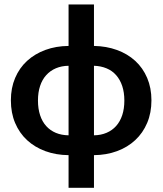

<svg xmlns="http://www.w3.org/2000/svg" viewBox="-20 -703 744 879"><path d="M29.8 0ZM410.2 -682.6V-492.7Q467.3 -491.7 515.6 -474.1Q564 -456.5 599.1 -424.3Q634.3 -392.1 653.8 -346.2Q673.3 -300.3 673.3 -243.7Q673.3 -186.5 653.8 -140.4Q634.3 -94.2 599.1 -61.5Q564 -28.8 515.6 -11Q467.3 6.8 410.2 7.3V156.7H293.9V7.3Q236.3 6.8 187.7 -11Q139.2 -28.8 104 -61.3Q68.8 -93.8 49.3 -139.9Q29.8 -186 29.8 -243.7Q29.8 -300.3 49.3 -346.2Q68.8 -392.1 104 -424.3Q139.2 -456.5 187.7 -474.4Q236.3 -492.2 293.9 -492.7V-682.6ZM153.8 -242.7Q153.8 -205.1 163.6 -175.5Q173.3 -146 191.7 -125.7Q210 -105.5 235.8 -94.7Q261.7 -84 293.9 -83.5V-401.9Q261.7 -401.4 235.8 -390.4Q210 -379.4 191.7 -359.1Q173.3 -338.9 163.6 -309.6Q153.8 -280.3 153.8 -242.7ZM549.3 -242.7Q549.3 -279.8 539.6 -309.1Q529.8 -338.4 511.7 -358.9Q493.7 -379.4 467.8 -390.1Q441.9 -400.9 410.2 -401.9V-83.5Q441.9 -84 467.8 -95Q493.7 -106 511.7 -126.2Q529.8 -146.5 539.6 -175.8Q549.3 -205.1 549.3 -242.7Z"/></svg>

Font: Carlito
Style: Bold
Weight: 700
Designer: Lukasz Dziedzic
Foundry: tyPoland Lukasz Dziedzic
Version: Version 1.104